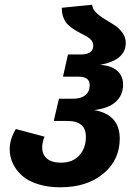

<svg xmlns="http://www.w3.org/2000/svg" viewBox="-20 -774 581 811"><path d="M234.9 17.1Q182.1 17.1 140.4 3.9Q98.6 -9.3 73.2 -32Q47.9 -54.7 34.4 -83.3Q21 -111.8 21 -144Q21 -186.5 46.9 -229L168 -196.8Q158.2 -171.4 158.2 -151.9Q158.2 -121.1 178.5 -104Q198.7 -86.9 237.8 -86.9Q287.1 -86.9 314.9 -117.7Q342.8 -148.4 342.8 -195.8Q342.8 -230 323.2 -246.6Q303.7 -263.2 262.2 -263.2H207L229 -356.9H287.1Q322.3 -356.9 340.6 -372.1Q358.9 -387.2 358.9 -414.1Q358.9 -433.1 346.7 -441.7Q334.5 -450.2 309.1 -450.2H246.1L267.1 -543.9H321.8Q374 -543.9 374 -582Q374 -593.8 366.7 -603Q359.4 -612.3 347.4 -619.4Q335.4 -626.5 321 -633.5Q306.6 -640.6 292.5 -649.7Q278.3 -658.7 266.6 -670.2Q254.9 -681.6 247.8 -700Q240.7 -718.3 241.2 -741.2L369.1 -753.9Q370.6 -736.3 385.7 -721.2Q400.9 -706.1 421.4 -693.8Q441.9 -681.6 462.4 -668.5Q482.9 -655.3 497.1 -636Q511.2 -616.7 511.2 -592.8Q511.2 -520 402.8 -500Q450.7 -497.1 475.3 -474.9Q500 -452.6 500 -417Q500 -372.6 469.5 -344.5Q439 -316.4 377.9 -309.1Q485.8 -289.6 485.8 -189Q485.8 -98.1 416.5 -40.5Q347.2 17.1 234.9 17.1Z"/></svg>

Font: FiraGO SemiBold
Style: Italic
Weight: 600
Italic angle: -8°
Designer: bBox Type GmbH
Foundry: bBox Type GmbH
Version: Version 1.001;PS 001.001;hotconv 1.0.88;makeotf.lib2.5.64775